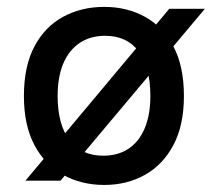

<svg xmlns="http://www.w3.org/2000/svg" viewBox="-20 -524 616 558"><path d="M280 -71.5Q323 -71.5 353.5 -91.8Q384 -112 400.5 -151Q417 -190 417 -245Q417 -328.5 383.2 -374.2Q349.5 -420 285.5 -420Q243 -420 212 -399.5Q181 -379 164.2 -340Q147.5 -301 147.5 -245Q147.5 -162 182 -116.8Q216.5 -71.5 280 -71.5ZM283 13.5Q216.5 13.5 163.5 -15.8Q110.5 -45 80 -102.5Q49.5 -160 49.5 -245Q49.5 -331.5 80 -389Q110.5 -446.5 163.5 -475.2Q216.5 -504 283 -504Q349 -504 401.2 -475.2Q453.5 -446.5 484 -389Q514.5 -331.5 514.5 -245Q514.5 -160 484 -102.5Q453.5 -45 401.2 -15.8Q349 13.5 283 13.5ZM54 1 472 -498.5H575.5L156 1Z"/></svg>

Font: Betinya Sans Medium
Style: Regular
Weight: 500
Designer: Jonathan Pinhorn
Version: Version 2.001;December 9, 2019;FontCreator 12.0.0.2547 64-bi